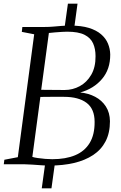

<svg xmlns="http://www.w3.org/2000/svg" viewBox="-30 -889 656 1039"><path d="M238 7Q217 7 192.2 5.2Q167.5 3.5 144 1.8Q120.5 0 103.5 0H-9.5L-6.5 -24.5L66.5 -38.5L155 -703.5L88 -716.5L91 -743H210.5Q236 -743 258.2 -745Q280.5 -747 303 -748.8Q325.5 -750.5 351 -750.5Q410 -750.5 450.8 -738Q491.5 -725.5 517 -703.5Q542.5 -681.5 554.2 -653.2Q566 -625 566.5 -594Q567 -514.5 522.2 -461.8Q477.5 -409 404 -388.5Q448.5 -384.5 485 -365.2Q521.5 -346 543 -312.5Q564.5 -279 565 -233Q565 -170 541.5 -124.5Q518 -79 474 -50Q430 -21 370.2 -7Q310.5 7 238 7ZM319.5 -402Q363.5 -402 401.8 -422.8Q440 -443.5 463.8 -484.5Q487.5 -525.5 487 -585Q487 -624.5 473.8 -654.2Q460.5 -684 427.2 -700.8Q394 -717.5 333 -717.5Q324.5 -717.5 306.2 -716.5Q288 -715.5 268 -713.8Q248 -712 234.5 -710.5L193 -403Q219.5 -402.5 253 -402.5Q286.5 -402.5 319.5 -402ZM253 -27.5Q325.5 -27.5 376.8 -49Q428 -70.5 455.2 -115.2Q482.5 -160 482 -229.5Q482 -299.5 438.8 -332.2Q395.5 -365 316.5 -365Q272 -365 242.5 -365Q213 -365 188.5 -364.5L145 -40Q155 -36.5 174.2 -33.8Q193.5 -31 214.8 -29.2Q236 -27.5 253 -27.5ZM196 130 216 -15H268.5L248.5 130ZM317.5 -726 337.5 -869H389.5L370 -726Z"/></svg>

Font: Merriweather 96pt Light
Style: Italic
Weight: 300
Italic angle: -7.8°
Version: Version 2.101